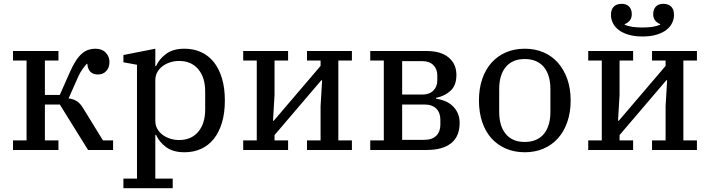

<svg xmlns="http://www.w3.org/2000/svg" viewBox="-20 -785 3716 1005"><path d="M48 -50H119V-468H48V-518H286V-468H215V-288H293L346 -408Q362 -444 377.5 -467.5Q393 -491 409.5 -505Q426 -519 443.5 -524.5Q461 -530 479 -530Q514 -530 533.5 -509.5Q553 -489 553 -460Q553 -431 536 -413Q519 -395 493 -395Q442 -395 437 -451H434Q425 -441 412.5 -424Q400 -407 390 -385L339 -270Q364 -267 382 -255.5Q400 -244 415 -219L519 -50H572V0H441L293 -238H215V-50H286V0H48Z M626 150H697V-446L626 -459V-497L793 -530V-439H797Q813 -476 849.5 -503Q886 -530 946 -530Q994 -530 1033 -512Q1072 -494 1099.5 -459.5Q1127 -425 1142 -374.5Q1157 -324 1157 -259Q1157 -194 1142 -143.5Q1127 -93 1099.5 -58.5Q1072 -24 1033 -6Q994 12 946 12Q886 12 849.5 -15Q813 -42 797 -79H793V150H884V200H626ZM917 -52Q981 -52 1017.5 -95Q1054 -138 1054 -212V-306Q1054 -380 1017.5 -423Q981 -466 917 -466Q894 -466 871.5 -459Q849 -452 831.5 -439Q814 -426 803.5 -407.5Q793 -389 793 -365V-153Q793 -129 803.5 -110.5Q814 -92 831.5 -79Q849 -66 871.5 -59Q894 -52 917 -52Z M1253 -50H1324V-468H1253V-518H1488V-468H1417V-288L1409 -153H1413L1658 -440V-468H1587V-518H1822V-468H1751V-50H1822V0H1587V-50H1658V-230L1666 -365H1662L1417 -78V-50H1488V0H1253Z M1918 -50H1989V-468H1918V-518H2212Q2288 -518 2328.5 -484Q2369 -450 2369 -393Q2369 -338 2338.5 -310Q2308 -282 2263 -273V-268Q2287 -265 2309 -256Q2331 -247 2348 -231.5Q2365 -216 2375.5 -193.5Q2386 -171 2386 -142Q2386 -71 2341.5 -35.5Q2297 0 2214 0H1918ZM2200 -53Q2242 -53 2263.5 -74.5Q2285 -96 2285 -132V-159Q2285 -195 2263.5 -216.5Q2242 -238 2200 -238H2085V-53ZM2190 -290Q2228 -290 2248.5 -311Q2269 -332 2269 -364V-391Q2269 -423 2248.5 -444Q2228 -465 2190 -465H2085V-290Z M2727 -42Q2761 -42 2786.5 -53.5Q2812 -65 2828.5 -86Q2845 -107 2853 -135.5Q2861 -164 2861 -198V-320Q2861 -354 2853 -382.5Q2845 -411 2828.5 -432Q2812 -453 2786.5 -464.5Q2761 -476 2727 -476Q2692 -476 2667 -464.5Q2642 -453 2625.5 -432Q2609 -411 2601 -382.5Q2593 -354 2593 -320V-198Q2593 -164 2601 -135.5Q2609 -107 2625.5 -86Q2642 -65 2667 -53.5Q2692 -42 2727 -42ZM2727 12Q2673 12 2628.5 -7Q2584 -26 2552.5 -61Q2521 -96 2504 -146.5Q2487 -197 2487 -259Q2487 -321 2504 -371Q2521 -421 2552.5 -456.5Q2584 -492 2628.5 -511Q2673 -530 2727 -530Q2781 -530 2825 -511Q2869 -492 2900.5 -456.5Q2932 -421 2949.5 -371Q2967 -321 2967 -259Q2967 -197 2949.5 -146.5Q2932 -96 2900.5 -61Q2869 -26 2825 -7Q2781 12 2727 12Z M3059 -50H3130V-468H3059V-518H3294V-468H3223V-288L3215 -153H3219L3464 -440V-468H3393V-518H3628V-468H3557V-50H3628V0H3393V-50H3464V-230L3472 -365H3468L3223 -78V-50H3294V0H3059ZM3343 -594Q3301 -594 3269.5 -603.5Q3238 -613 3218 -628.5Q3198 -644 3188 -664.5Q3178 -685 3178 -707Q3178 -736 3193 -750.5Q3208 -765 3234 -765Q3259 -765 3273 -750.5Q3287 -736 3287 -711Q3287 -690 3276 -677Q3265 -664 3250 -659V-656Q3266 -648 3290 -644.5Q3314 -641 3343 -641Q3404 -641 3436 -656V-659Q3421 -664 3410 -677Q3399 -690 3399 -711Q3399 -736 3413 -750.5Q3427 -765 3452 -765Q3478 -765 3493 -750.5Q3508 -736 3508 -707Q3508 -685 3498 -664.5Q3488 -644 3468 -628.5Q3448 -613 3416.5 -603.5Q3385 -594 3343 -594Z"/></svg>

Font: IBM Plex Serif Text
Style: Regular
Weight: 450
Designer: Mike Abbink, Paul van der Laan, Pieter van Rosmalen
Foundry: Bold Monday
Version: Version 3.001